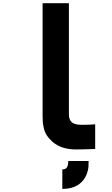

<svg xmlns="http://www.w3.org/2000/svg" viewBox="-20 -937 707 1217"><path d="M507.8 205.1Q464.2 260.4 375 260.4V136.7Q396.5 136.7 404.6 123.4Q412.8 110 412.8 83.3H541.7Q541.7 108.1 540.7 122.7Q539.7 137.4 531.6 161.1Q523.4 184.9 507.8 205.1ZM583.3 7.2Q500.7 10.4 463.5 10.4Q368.5 10.4 313.2 -37.8Q291 -57.3 277 -78.8Q263 -100.3 257.8 -124.3Q252.6 -148.4 251.3 -162.8Q250 -177.1 250 -200.5V-916.7H416.7V-213.5Q416.7 -178.4 434.9 -162.1Q453.1 -145.8 500 -145.8Q544.3 -145.8 583.3 -149.1Z"/></svg>

Font: Monoid
Style: Bold
Weight: 700
Width: 4
Designer: Andreas Larsen (@larsenwork)
Version: Version 0.61